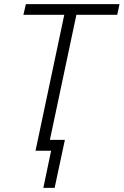

<svg xmlns="http://www.w3.org/2000/svg" viewBox="-20 -734 602 935"><path d="M191 181 229 0H153L293 -662H94L106 -714H562L551 -662H352L223 -53H296L246 181Z"/></svg>

Font: Noto Sans Display Light
Style: Italic
Weight: 300
Italic angle: -12°
Designer: Monotype Design Team
Foundry: Monotype Imaging Inc.
Version: Version 2.003